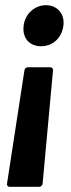

<svg xmlns="http://www.w3.org/2000/svg" viewBox="-20 -519 273 739"><path d="M157 -499C113 -499 76 -465 71 -420C65 -373 93 -341 138 -341C183 -341 218 -373 224 -420C230 -465 201 -499 157 -499ZM74 -248 7 188C6 195 10 200 17 200H131C137 200 143 195 144 188L184 -248C185 -255 180 -260 174 -260H87C80 -260 75 -255 74 -248Z"/></svg>

Font: Barlow Semi Condensed
Style: Bold Italic
Weight: 700
Width: 4
Italic angle: -7°
Designer: Jeremy Tribby
Foundry: Tribby Type
Version: Version 1.422;hotconv 1.0.109;makeotfexe 2.5.65596